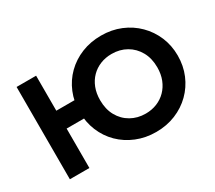

<svg xmlns="http://www.w3.org/2000/svg" viewBox="-133 -980 1414 1261"><g transform="rotate(-30 574.0 -350.0)"><path d="M85.5 0V-700H233.5V-434.5H447V-299H233.5V0ZM733.5 15Q653.5 15 585.5 -12.8Q517.5 -40.5 467.2 -90Q417 -139.5 389.5 -206Q362 -272.5 362 -350Q362 -428 389.5 -494.5Q417 -561 467.2 -610.5Q517.5 -660 585.5 -687.5Q653.5 -715 733.5 -715Q813.5 -715 881.2 -687Q949 -659 999.2 -609Q1049.5 -559 1077.5 -492.8Q1105.5 -426.5 1105.5 -350Q1105.5 -272.5 1077.5 -206Q1049.5 -139.5 999.2 -90Q949 -40.5 881.2 -12.8Q813.5 15 733.5 15ZM733.5 -124Q780 -124 819.5 -140Q859 -156 888.2 -185.8Q917.5 -215.5 934 -257Q950.5 -298.5 950.5 -350Q950.5 -418.5 922 -469.2Q893.5 -520 844.5 -548Q795.5 -576 733.5 -576Q687 -576 647.5 -560Q608 -544 578.8 -514.5Q549.5 -485 533.2 -443.2Q517 -401.5 517 -350Q517 -281.5 545.2 -230.8Q573.5 -180 622.8 -152Q672 -124 733.5 -124Z"/></g></svg>

Font: Geologica Roman SemiBold
Style: Regular
Weight: 600
Designer: Sindre Bremnes, Frode Helland
Foundry: Monokrom Skriftforlag AS
Version: Version 1.010;gftools[0.9.28]